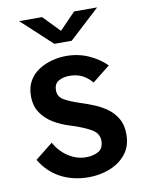

<svg xmlns="http://www.w3.org/2000/svg" viewBox="-86 -819 672 891"><g transform="rotate(-10 250.0 -373.0)"><path d="M261 11Q186.5 11 128.8 -19.5Q71 -50 34.5 -110.5L117.5 -176.5Q143.5 -131.5 182.5 -107Q221.5 -82.5 263.5 -82.5Q297.5 -82.5 322 -96Q346.5 -109.5 346.5 -146.5Q346.5 -182 309.2 -202.5Q272 -223 215 -240.5Q175.5 -252.5 140.2 -273.2Q105 -294 82.8 -326.5Q60.5 -359 60.5 -406Q60.5 -448 78 -477.8Q95.5 -507.5 124.2 -525.8Q153 -544 186.5 -552.8Q220 -561.5 252 -561.5Q310.5 -561.5 359.2 -539.5Q408 -517.5 441 -484L358 -418Q334.5 -445 309.5 -456.5Q284.5 -468 252 -468Q222 -468 200.8 -455.5Q179.5 -443 179.5 -412Q179.5 -382 206.8 -366.2Q234 -350.5 282 -335Q312 -325.5 344.2 -312.2Q376.5 -299 404 -279Q431.5 -259 448.8 -229Q466 -199 466 -156Q466 -99 436 -62Q406 -25 359 -7Q312 11 261 11ZM67 -758.5H175L250.5 -680.5L326 -758.5H434.5L291.5 -626.5H209.5Z"/></g></svg>

Font: Junction SemiBold
Style: Regular
Weight: 600
Designer: Caroline Hadilaksono
Foundry: Caroline Hadilaksono, Tyler Finck, The League of Moveable Type
Version: Version 2.000; ttfautohint (v1.8.3)